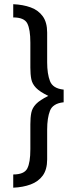

<svg xmlns="http://www.w3.org/2000/svg" viewBox="-20 -764 354 914"><path d="M283 -276.5 282 -277Q231.5 -271.5 218 -237Q204.5 -202.5 204.5 -147V-5.5Q204.5 43 183.5 71.8Q162.5 100.5 126 114Q89.5 127.5 43 129.5V66.5Q95 66.5 109.8 38.2Q124.5 10 124.5 -53.5V-172.5Q124.5 -204.5 129 -227.2Q133.5 -250 151.5 -268.8Q169.5 -287.5 210 -307.5Q169.5 -327 151.5 -345.8Q133.5 -364.5 129 -387.2Q124.5 -410 124.5 -442V-561Q124.5 -624.5 109.8 -652.8Q95 -681 43 -681V-744Q89.5 -742 126 -728.8Q162.5 -715.5 183.5 -686.5Q204.5 -657.5 204.5 -609V-467.5Q204.5 -412.5 218 -377.8Q231.5 -343 282 -337.5L283 -338Z"/></svg>

Font: Mooli
Style: Regular
Weight: 400
Designer: Vernon Adams
Foundry: Vernon Adams
Version: Version 1.000; ttfautohint (v1.8.4.7-5d5b);gftools[0.9.33]